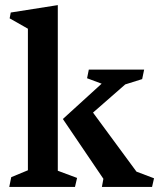

<svg xmlns="http://www.w3.org/2000/svg" viewBox="-20 -739 629 759"><path d="M18.1 -666.5 22.5 -689.5 208.5 -718.8V-64L284.7 -35.6L276.4 0H16.6L24.4 -38.6L90.3 -65.9V-625.5ZM519.5 -60.5 588.9 -34.2 581.1 0H382.8L388.7 -32.2L228.5 -268.6L381.8 -408.2L324.2 -429.7L331.1 -463.9H549.8L542 -426.3L475.1 -405.3L347.7 -293.9Z"/></svg>

Font: Vesper Libre Medium
Style: Regular
Weight: 500
Designer: Robert Keller & Kimya Gandhi
Foundry: Mota Italic
Version: Version 1.058